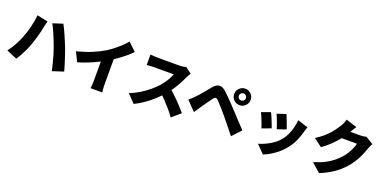

<svg xmlns="http://www.w3.org/2000/svg" viewBox="-10 -1843 5900 2949"><g transform="rotate(20 2940.0 -368.0)"><path d="M192 -337Q209 -381 224 -427.5Q239 -474 251 -523Q263 -572 272 -622Q281 -672 285 -722L462 -685Q458 -669 452 -646.5Q446 -624 441.5 -603Q437 -582 435 -570Q430 -542 421 -505Q412 -468 400.5 -428Q389 -388 377 -348.5Q365 -309 353 -276Q336 -226 311 -172Q286 -118 258.5 -69Q231 -20 206 16L35 -56Q82 -117 124 -193Q166 -269 192 -337ZM686 -348Q672 -388 653.5 -434Q635 -480 615 -526.5Q595 -573 576 -614Q557 -655 541 -684L703 -736Q719 -706 739.5 -663.5Q760 -621 780.5 -573.5Q801 -526 820 -481Q839 -436 852 -402Q864 -370 879.5 -325.5Q895 -281 911 -232Q927 -183 941.5 -135.5Q956 -88 966 -49L785 10Q771 -54 755.5 -115.5Q740 -177 723 -235.5Q706 -294 686 -348Z M1029 -404Q1166 -439 1274 -484Q1382 -529 1466 -580Q1517 -611 1571 -654Q1625 -697 1673 -742.5Q1721 -788 1752 -826L1883 -701Q1836 -655 1778.5 -607.5Q1721 -560 1659.5 -517Q1598 -474 1539 -439Q1481 -406 1410 -371Q1339 -336 1260.5 -305Q1182 -274 1104 -251ZM1442 -502 1616 -540V-93Q1616 -69 1617 -40.5Q1618 -12 1620 13Q1622 38 1626 52H1434Q1436 38 1438 13Q1440 -12 1441 -40.5Q1442 -69 1442 -93Z M2803 -683Q2796 -673 2783 -651Q2770 -629 2762 -610Q2741 -564 2710.5 -506.5Q2680 -449 2641.5 -390Q2603 -331 2559 -279Q2503 -214 2434.5 -151.5Q2366 -89 2290.5 -36.5Q2215 16 2138 53L2012 -78Q2093 -108 2170 -155Q2247 -202 2312 -256Q2377 -310 2421 -359Q2454 -396 2481.5 -436Q2509 -476 2530 -514.5Q2551 -553 2561 -585Q2550 -585 2526 -585Q2502 -585 2471 -585Q2440 -585 2406.5 -585Q2373 -585 2342 -585Q2311 -585 2286.5 -585Q2262 -585 2250 -585Q2228 -585 2203.5 -583.5Q2179 -582 2157.5 -580Q2136 -578 2122 -577V-749Q2140 -747 2164.5 -745Q2189 -743 2212.5 -742Q2236 -741 2250 -741Q2265 -741 2292 -741Q2319 -741 2352.5 -741Q2386 -741 2421.5 -741Q2457 -741 2489.5 -741Q2522 -741 2547 -741Q2572 -741 2584 -741Q2622 -741 2654.5 -745.5Q2687 -750 2704 -756ZM2572 -379Q2610 -349 2654 -308Q2698 -267 2741.5 -222.5Q2785 -178 2822 -137Q2859 -96 2883 -67L2744 54Q2707 0 2660.5 -54.5Q2614 -109 2562.5 -163Q2511 -217 2457 -266Z M3613 -619Q3613 -595 3630 -578Q3647 -561 3671 -561Q3695 -561 3712 -578Q3729 -595 3729 -619Q3729 -643 3712 -660Q3695 -677 3671 -677Q3647 -677 3630 -660Q3613 -643 3613 -619ZM3537 -619Q3537 -657 3555 -687.5Q3573 -718 3603.5 -736Q3634 -754 3671 -754Q3709 -754 3739.5 -736Q3770 -718 3788 -687.5Q3806 -657 3806 -619Q3806 -582 3788 -551.5Q3770 -521 3739.5 -503Q3709 -485 3671 -485Q3634 -485 3603.5 -503Q3573 -521 3555 -551.5Q3537 -582 3537 -619ZM2905 -297Q2929 -317 2949 -335.5Q2969 -354 2994 -379Q3011 -396 3032 -420Q3053 -444 3078 -473.5Q3103 -503 3129.5 -535.5Q3156 -568 3183 -600Q3230 -656 3281.5 -661.5Q3333 -667 3395 -608Q3431 -575 3466 -539.5Q3501 -504 3534.5 -469Q3568 -434 3598 -401Q3632 -365 3675 -319Q3718 -273 3763 -225Q3808 -177 3846 -136L3712 8Q3680 -33 3643.5 -78.5Q3607 -124 3572 -167.5Q3537 -211 3509 -244Q3487 -271 3461 -300.5Q3435 -330 3410 -358.5Q3385 -387 3364 -409.5Q3343 -432 3331 -445Q3309 -467 3291.5 -466Q3274 -465 3255 -440Q3242 -423 3224.5 -398.5Q3207 -374 3188 -347Q3169 -320 3151 -294Q3133 -268 3119 -248Q3101 -222 3083 -195Q3065 -168 3051 -146Z M4397 -604Q4405 -588 4416.5 -558Q4428 -528 4441 -494.5Q4454 -461 4464.5 -431Q4475 -401 4481 -383L4336 -333Q4331 -352 4321 -381Q4311 -410 4299 -442.5Q4287 -475 4275 -505.5Q4263 -536 4253 -557ZM4770 -522Q4760 -493 4753.5 -473Q4747 -453 4742 -435Q4723 -363 4690.5 -289.5Q4658 -216 4608 -151Q4538 -60 4448.5 4.5Q4359 69 4269 104L4142 -26Q4195 -40 4257 -69Q4319 -98 4377.5 -140Q4436 -182 4477 -234Q4510 -276 4536 -332Q4562 -388 4578.5 -451.5Q4595 -515 4599 -577ZM4165 -550Q4176 -529 4189 -499Q4202 -469 4215 -436Q4228 -403 4240 -372.5Q4252 -342 4259 -320L4111 -265Q4105 -285 4093.5 -317Q4082 -349 4068.5 -384Q4055 -419 4042 -449.5Q4029 -480 4019 -498Z M5795 -620Q5785 -604 5774.5 -582.5Q5764 -561 5756 -538Q5743 -497 5720 -442Q5697 -387 5663 -327Q5629 -267 5583 -210Q5510 -121 5414 -50.5Q5318 20 5177 78L5033 -50Q5141 -83 5215.5 -122Q5290 -161 5343 -204.5Q5396 -248 5438 -296Q5470 -331 5497.5 -377Q5525 -423 5544.5 -468.5Q5564 -514 5570 -546H5252L5306 -683Q5320 -683 5348 -683Q5376 -683 5410.5 -683Q5445 -683 5478.5 -683Q5512 -683 5537.5 -683Q5563 -683 5573 -683Q5598 -683 5625.5 -686.5Q5653 -690 5672 -696ZM5474 -782Q5453 -752 5433 -718Q5413 -684 5403 -667Q5367 -604 5314.5 -538.5Q5262 -473 5199 -413.5Q5136 -354 5069 -307L4933 -408Q4999 -449 5049 -491Q5099 -533 5135 -574Q5171 -615 5197.5 -652.5Q5224 -690 5244 -721Q5258 -742 5273.5 -776.5Q5289 -811 5297 -840Z"/></g></svg>

Font: Noto Sans SC Black
Style: Regular
Weight: 900
Designer: Ryoko NISHIZUKA  (kana, bopomofo & ideographs); Paul D. Hunt (Latin, Greek & Cyrillic); Sandoll Communications , Soo-you
Foundry: Adobe
Version: Version 2.004-H2;hotconv 1.0.118;makeotfexe 2.5.65603